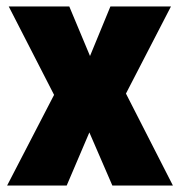

<svg xmlns="http://www.w3.org/2000/svg" viewBox="-20 -573 556 593"><path d="M2 0H186L256 -164L327 0H514L369 -284L508 -553H321L258 -400L194 -553H7L147 -280Z"/></svg>

Font: Noto Sans Condensed Black
Style: Regular
Weight: 900
Width: 3
Designer: Monotype Design Team
Foundry: Monotype Imaging Inc.
Version: Version 2.013